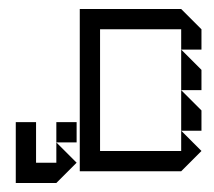

<svg xmlns="http://www.w3.org/2000/svg" viewBox="-20 -605 475 426"><path d="M382 -405V-495L427 -450V-405ZM382 -315V-405L427 -360V-315ZM157 -225V-585H382L427 -540V-495H382V-540H202V-270H382V-315L427 -270L382 -225ZM105 -289V-334H150V-289ZM15 -199V-334H60V-244H105V-289L150 -244L105 -199Z"/></svg>

Font: Rubik Iso
Style: Regular
Weight: 400
Designer: Hubert and Fischer, NaN
Foundry: Hubert and Fischer, NaN
Version: Version 2.200